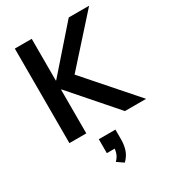

<svg xmlns="http://www.w3.org/2000/svg" viewBox="-232 -829 1115 1240"><g transform="rotate(-30 325.5 -208.5)"><path d="M79 0V-705H205V-394H208L481 -705H633L300 -334L305 -394L651 0H493L208 -326H205V0ZM326 288 278 255Q299 234 307 211Q315 188 315 163L340 177H256V73H380V147Q380 189 368 224Q356 259 326 288Z"/></g></svg>

Font: Nunito Sans 10pt SemiCondensed
Style: Bold
Weight: 700
Width: 4
Designer: Vernon Adams
Foundry: Vernon Adams
Version: Version 3.101;gftools[0.9.27]